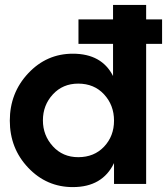

<svg xmlns="http://www.w3.org/2000/svg" viewBox="-20 -750 681 783"><path d="M277 13Q170 13 95 -66Q20 -145 20 -258Q20 -371 95 -451Q170 -531 277 -531Q395 -531 441 -440V-571H300V-671H441V-730H576V-671H641V-571H576V0H445V-85Q398 13 277 13ZM299 -109Q364 -109 404.5 -152Q445 -195 445 -258Q445 -321 404.5 -365Q364 -409 299 -409Q236 -409 195.5 -365Q155 -321 155 -259Q155 -198 195.5 -153.5Q236 -109 299 -109Z"/></svg>

Font: Cal Sans
Style: Regular
Weight: 400
Designer: Designer Mark Davis DBA MarkFonts
Foundry: Designer Mark Davis DBA MarkFonts
Version: Version 1.000